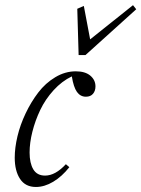

<svg xmlns="http://www.w3.org/2000/svg" viewBox="-20 -726 557 757"><path d="M290 -508.8 284.7 -691.4 310.5 -702.6 335.4 -570.8 504.4 -705.6 517.1 -689.5 316.9 -508.8ZM121.6 11.2Q80.1 11.2 59.1 -20.5Q38.1 -52.2 38.1 -104.5Q38.1 -143.1 48.8 -188.5Q59.6 -233.9 81.1 -279.1Q102.5 -324.2 130.9 -361.3Q159.2 -398.4 198 -421.6Q236.8 -444.8 278.8 -444.8Q315.9 -444.8 336.2 -427.7Q356.4 -410.6 356.4 -385.3Q356.4 -367.7 346.7 -356.2Q336.9 -344.7 318.8 -344.7Q296.9 -344.7 283.4 -363.5Q270 -382.3 263.2 -424.8Q224.1 -406.2 191.4 -370.4Q158.7 -334.5 138.7 -292.5Q118.7 -250.5 107.7 -206.8Q96.7 -163.1 96.7 -124.5Q96.7 -83 111.3 -58.3Q126 -33.7 157.7 -33.7Q198.2 -33.7 239.7 -78.6L253.4 -66.9Q224.1 -29.8 189.7 -9.3Q155.3 11.2 121.6 11.2Z"/></svg>

Font: Elstob Light
Style: Italic
Weight: 300
Italic angle: -20°
Designer: Peter S. Baker
Version: Version 1.015